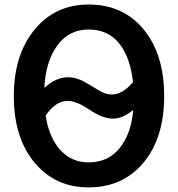

<svg xmlns="http://www.w3.org/2000/svg" viewBox="-20 -810 785 848"><path d="M41 -385.7Q41 -567.4 132.3 -678.7Q223.6 -790 371.1 -790Q524.4 -790 614.7 -679.7Q705.1 -569.3 705.1 -385.7Q705.1 -201.2 613.8 -91.8Q522.5 17.6 371.1 17.6Q222.7 17.6 131.8 -92.8Q41 -203.1 41 -385.7ZM568.4 -324.2Q521.5 -286.1 479.5 -286.1Q432.6 -286.1 375.5 -325.2Q318.4 -364.3 278.3 -364.3Q225.6 -364.3 181.6 -299.8Q196.3 -203.1 246.1 -147.9Q295.9 -92.8 371.1 -92.8Q458 -92.8 508.8 -156.2Q559.6 -219.7 568.4 -324.2ZM567.4 -447.3Q555.7 -556.6 506.3 -618.2Q457 -679.7 371.1 -679.7Q284.2 -679.7 232.9 -608.9Q181.6 -538.1 175.8 -421.9Q227.5 -468.8 279.3 -468.8Q316.4 -468.8 350.6 -449.7Q384.8 -430.7 415 -411.6Q445.3 -392.6 473.6 -392.6Q521.5 -392.6 567.4 -447.3Z"/></svg>

Font: Gothic A1
Style: Bold
Weight: 700
Version: Version 2.50